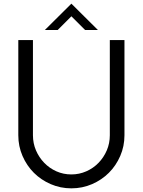

<svg xmlns="http://www.w3.org/2000/svg" viewBox="-20 -1019 780 1049"><path d="M515 -855H445L370 -930L295 -855H225L370 -999ZM660 -280Q660 -220 637 -167Q614 -114 575 -75Q536 -36 483 -13Q430 10 370 10Q310 10 257 -13Q204 -36 165 -75Q126 -114 103 -167Q80 -220 80 -280V-800H160V-280Q160 -236 176.5 -197.5Q193 -159 221.5 -129.5Q250 -100 288 -83Q326 -66 370 -66Q413 -66 451.5 -83Q490 -100 518.5 -129.5Q547 -159 563.5 -197.5Q580 -236 580 -280V-800H660Z"/></svg>

Font: Gauge
Style: Regular
Weight: 400
Designer: Daniel Pimley
Foundry: Daniel Pimley
Version: Version 2.0